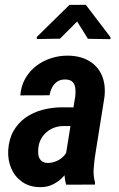

<svg xmlns="http://www.w3.org/2000/svg" viewBox="-20 -771 499 802"><path d="M253.4 -114.3 294.4 -369.1Q296.4 -385.7 294.7 -401.9Q293 -418 283.7 -428.2Q274.4 -438.5 253.9 -439Q233.4 -439.5 219.7 -430.4Q206.1 -421.4 198 -406.2Q189.9 -391.1 187 -373L64.9 -372.6Q67.9 -411.6 85.2 -442.4Q102.5 -473.1 130.4 -494.9Q158.2 -516.6 193.1 -527.8Q228 -539.1 265.1 -538.6Q316.9 -537.6 352.8 -516.1Q388.7 -494.6 405.3 -456.5Q421.9 -418.5 416.5 -366.7L377.9 -125Q373.5 -96.2 371.3 -66.4Q369.1 -36.6 377 -8.8L376.5 0L256.3 0.5Q248.5 -27.3 249.3 -56.6Q250 -85.9 253.4 -114.3ZM305.2 -322.3 292.5 -244.1 247.1 -244.6Q226.1 -244.6 208 -238.3Q189.9 -231.9 175.3 -219.7Q160.6 -207.5 151.6 -190.9Q142.6 -174.3 140.1 -153.3Q138.2 -137.7 140.4 -123.5Q142.6 -109.4 151.9 -100.1Q161.1 -90.8 179.2 -90.3Q198.7 -90.3 217.3 -98.6Q235.8 -106.9 248.8 -121.8Q261.7 -136.7 264.6 -156.7L286.1 -105.5Q278.3 -82 265.6 -61Q252.9 -40 235.1 -23.9Q217.3 -7.8 195.6 1.7Q173.8 11.2 147 10.7Q103.5 10.3 73 -11Q42.5 -32.2 27.3 -66.9Q12.2 -101.6 14.2 -143.1Q17.1 -189.9 36.4 -223.9Q55.7 -257.8 86.9 -279.8Q118.2 -301.8 158 -312.3Q197.8 -322.8 241.2 -322.8ZM338.4 -751 441.4 -615.7V-607.4L347.2 -608.9L302.2 -681.2L230.5 -609.4L133.8 -607.9V-616.7L270 -750.5Z"/></svg>

Font: Roboto Condensed SemiBold
Style: Italic
Weight: 600
Italic angle: -12°
Designer: Christian Robertson
Foundry: Google
Version: Version 3.008; 2023